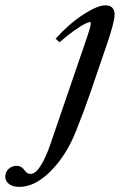

<svg xmlns="http://www.w3.org/2000/svg" viewBox="-169 -465 456 729"><path d="M-95.2 244.6Q-120.1 244.6 -134.5 233.9Q-148.9 223.1 -148.9 206.1Q-148.9 188 -136.2 176.3Q-123.5 164.6 -106 164.6Q-87.4 164.6 -75.2 182.1Q-66.4 195.3 -53.2 195.3Q-33.7 195.3 -13.9 163.3Q5.9 131.3 22.5 82L152.8 -298.3Q175.8 -363.8 175.8 -377Q175.8 -380.9 171.9 -380.9Q166 -380.9 152.3 -374Q138.7 -367.2 113 -349.1Q87.4 -331.1 57.1 -304.7L42 -317.9Q92.8 -374.5 147 -409.7Q201.2 -444.8 231.4 -444.8Q248 -444.8 257.1 -436Q266.1 -427.2 266.1 -411.1Q266.1 -381.8 237.8 -299.3L175.8 -118.2Q153.8 -53.2 120.1 31.7Q82.5 126 22.9 185.3Q-36.6 244.6 -95.2 244.6Z"/></svg>

Font: Elstob Medium
Style: Italic
Weight: 500
Italic angle: -20°
Designer: Peter S. Baker
Version: Version 1.015